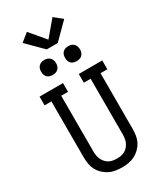

<svg xmlns="http://www.w3.org/2000/svg" viewBox="-286 -1284 1172 1390"><g transform="rotate(-30 300.0 -589.5)"><path d="M300 8Q273 8 245.5 3.5Q218 -1 193.5 -13.5Q169 -26 149 -45.5Q129 -65 116.5 -89Q104 -113 99.5 -140.5Q95 -168 95 -195V-662H38V-735H234V-662H177V-195Q177 -178 180 -161Q183 -144 190 -129Q197 -114 208.5 -101Q220 -88 234.5 -80Q249 -72 266 -69Q283 -66 300 -66Q317 -66 334 -69Q351 -72 365.5 -80Q380 -88 391.5 -101Q403 -114 410 -129Q417 -144 420 -161Q423 -178 423 -195V-662H366V-735H562V-661H505V-195Q505 -168 500.5 -140.5Q496 -113 483.5 -89Q471 -65 451 -45.5Q431 -26 406.5 -13.5Q382 -1 354.5 3.5Q327 8 300 8ZM400 -823Q387 -823 375 -826.5Q363 -830 354 -839Q345 -848 341.5 -860Q338 -872 338 -885Q338 -898 341.5 -910Q345 -922 354 -931Q363 -940 375 -944Q387 -948 400 -948Q413 -948 425 -944Q437 -940 446 -931Q455 -922 459 -910Q463 -898 463 -885Q463 -872 459 -860Q455 -848 446 -839Q437 -830 425 -826.5Q413 -823 400 -823ZM200 -823Q187 -823 175 -826.5Q163 -830 154 -839Q145 -848 141.5 -860Q138 -872 138 -885Q138 -898 141.5 -910Q145 -922 154 -931Q163 -940 175 -944Q187 -948 200 -948Q213 -948 225 -944Q237 -940 246 -931Q255 -922 259 -910Q263 -898 263 -885Q263 -872 259 -860Q255 -848 246 -839Q237 -830 225 -826.5Q213 -823 200 -823ZM254 -1005 126 -1133 193 -1187 300 -1060 407 -1187 474 -1133 346 -1005Z"/></g></svg>

Font: Iosevka Slab Extended
Style: Regular
Weight: 400
Width: 7
Monospace: yes
Designer: Belleve Invis
Foundry: Belleve Invis
Version: Version 11.1.1; ttfautohint (v1.8.3)